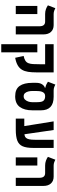

<svg xmlns="http://www.w3.org/2000/svg" viewBox="1027 -1679 876 2970"><g transform="rotate(90 1465.0 -194.0)"><path d="M386.2 0V-368.2Q386.2 -454.1 313.5 -454.1H197.3Q155.8 -454.1 121.3 -466.8Q86.9 -479.5 62.5 -497.1L106.4 -611.8Q117.7 -605 143.8 -595.5Q169.9 -585.9 196.8 -585.9H368.2Q435.1 -585.9 473.6 -544.2Q512.2 -502.4 512.2 -428.2V0ZM71.3 0V-333.5H197.3V0Z M1099.6 -585.9V-454.1H664.1V-585.9ZM790 224.6H664.1V-333.5H790ZM973.6 -585.9H1099.6V-318.4Q1099.6 -246.1 1091.1 -190.9Q1082.5 -135.7 1058.8 -95.9Q1035.2 -56.2 990.7 -30.3Q946.3 -4.4 874 9.3L845.2 -121.6Q893.6 -131.3 919.9 -149.2Q946.3 -167 957.5 -196Q968.8 -225.1 971.2 -267.3Q973.6 -309.6 973.6 -367.2Z M1469.7 9.3Q1358.4 9.3 1309.8 -59.1Q1261.2 -127.4 1261.2 -257.3V-315.4Q1261.2 -370.6 1282.7 -405Q1304.2 -439.5 1336.9 -450.2V-457.5Q1309.1 -462.9 1285.6 -473.6Q1262.2 -484.4 1244.1 -497.1L1288.1 -611.8Q1299.3 -605 1325.4 -595.5Q1351.6 -585.9 1378.4 -585.9H1476.1Q1582.5 -585.9 1634.5 -536.4Q1686.5 -486.8 1686.5 -390.1V-257.3Q1686.5 -132.8 1634.3 -61.8Q1582 9.3 1469.7 9.3ZM1469.7 -122.1Q1501 -122.1 1521 -143.1Q1541 -164.1 1550.8 -193.8Q1560.5 -223.6 1560.5 -250V-332Q1560.5 -405.3 1537.1 -429.7Q1513.7 -454.1 1469.7 -454.1H1464.8Q1438 -454.1 1422.4 -440.2Q1406.7 -426.3 1399.2 -404.5Q1391.6 -382.8 1389.6 -358.9Q1387.7 -335 1387.7 -315.4V-250Q1387.7 -223.6 1395 -193.8Q1402.3 -164.1 1420.2 -143.1Q1438 -122.1 1469.7 -122.1Z M1814.9 0V-131.8H2018.1Q2049.3 -131.8 2072.8 -136.5Q2096.2 -141.1 2111.6 -157.2Q2127 -173.3 2134.5 -206.8Q2142.1 -240.2 2142.1 -297.9V-585.9H2268.1V-269Q2268.1 -165 2242.7 -106.4Q2217.3 -47.9 2155.8 -23.9Q2094.2 0 1985.8 0Q1942.9 0 1900.4 0Q1857.9 0 1814.9 0ZM1945.8 -37.6 1857.4 -585.9H1991.2L2070.8 -37.6Z M2730 0V-368.2Q2730 -454.1 2657.2 -454.1H2541Q2499.5 -454.1 2465.1 -466.8Q2430.7 -479.5 2406.2 -497.1L2450.2 -611.8Q2461.4 -605 2487.5 -595.5Q2513.7 -585.9 2540.5 -585.9H2711.9Q2778.8 -585.9 2817.4 -544.2Q2856 -502.4 2856 -428.2V0ZM2415 0V-333.5H2541V0Z"/></g></svg>

Font: Cascadia Code
Style: Regular
Weight: 400
Monospace: yes
Designer: Aaron Bell
Foundry: Saja Typeworks
Version: Version 2106.017